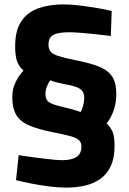

<svg xmlns="http://www.w3.org/2000/svg" viewBox="-20 -681 589 875"><path d="M281 174Q245 174 202.5 168.5Q160 163 120.5 155Q81 147 53 140L65 26Q73 27 91.5 30Q110 33 133.5 36Q157 39 181.5 42Q206 45 228 47Q250 49 264 49Q304 49 327.5 35Q351 21 351 -13Q351 -33 338.5 -43.5Q326 -54 297.5 -61.5Q269 -69 218 -79Q153 -92 112.5 -109.5Q72 -127 54 -157.5Q36 -188 36 -239Q36 -276 51.5 -307.5Q67 -339 87 -359Q63 -382 56 -407Q49 -432 49 -469Q49 -541 76.5 -583Q104 -625 154 -643Q204 -661 270 -661Q303 -661 343 -656Q383 -651 422 -644.5Q461 -638 489 -631L485 -517Q454 -521 417 -525Q380 -529 347 -531.5Q314 -534 296 -534Q242 -534 221.5 -521Q201 -508 201 -478Q201 -457 211.5 -445Q222 -433 248.5 -425Q275 -417 322 -407Q390 -394 431 -377.5Q472 -361 491 -332.5Q510 -304 510 -253Q510 -210 497 -175Q484 -140 466 -119Q485 -100 493.5 -79Q502 -58 502 -14Q502 39 485 75.5Q468 112 438.5 133.5Q409 155 368.5 164.5Q328 174 281 174ZM347 -170Q354 -182 359 -200Q364 -218 364 -235Q364 -256 354 -267.5Q344 -279 324.5 -285.5Q305 -292 277 -297Q257 -301 238.5 -305.5Q220 -310 209 -315Q201 -305 194 -287.5Q187 -270 187 -254Q187 -226 204 -215Q221 -204 264 -194Q278 -191 294.5 -186.5Q311 -182 325.5 -178Q340 -174 347 -170Z"/></svg>

Font: Cairo ExtraBold
Style: Regular
Weight: 800
Designer: Mohamed Gaber, Accademia di Belle Arti di Urbino
Foundry: Kief Type Foundry, Accademia di Belle Arti di Urbino
Version: Version 3.117